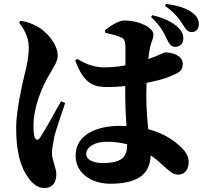

<svg xmlns="http://www.w3.org/2000/svg" viewBox="-20 -882 1040 975"><path d="M828 -682C840 -658 849 -645 869 -644C890 -644 911 -657 911 -687C911 -705 905 -721 887 -740C860 -769 807 -793 753 -805L747 -795C796 -751 813 -714 828 -682ZM911 -753C924 -731 936 -719 953 -719C978 -719 990 -738 990 -761C990 -776 982 -799 960 -815C928 -840 885 -854 823 -862L818 -852C872 -815 897 -776 911 -753ZM77 -767C98 -742 126 -694 126 -643C126 -592 117 -549 104 -500C89 -440 62 -311 62 -234C62 -112 84 -31 126 24C148 54 176 73 204 73C244 73 266 48 266 3C266 -31 244 -66 244 -105C244 -120 247 -141 255 -185C264 -221 292 -304 311 -359L290 -368C262 -318 209 -221 184 -184C174 -168 163 -169 156 -185C152 -196 150 -220 150 -240C150 -338 191 -438 234 -509C256 -549 273 -569 273 -600C273 -661 213 -722 177 -743C149 -760 123 -770 84 -777ZM626 -149C626 -85 599 -54 502 -54C461 -54 418 -67 418 -100C418 -139 467 -162 520 -162C555 -162 590 -159 626 -149ZM515 -715C538 -710 565 -705 588 -695C607 -687 617 -686 617 -633V-550C584 -544 548 -540 506 -540C472 -540 427 -549 372 -583L362 -575C409 -446 465 -440 531 -440C559 -440 587 -442 616 -445V-402C616 -349 619 -291 622 -242L590 -243C471 -243 364 -198 364 -92C364 1 448 51 539 51C675 51 742 6 745 -93C763 -81 781 -67 799 -50C840 -13 857 5 884 5C916 5 938 -18 938 -59C938 -84 927 -107 904 -130C870 -164 817 -204 733 -226C728 -272 723 -327 723 -400L724 -461C775 -471 817 -483 836 -491C889 -513 908 -520 908 -559C908 -596 862 -616 818 -616C814 -616 790 -602 733 -582C736 -607 739 -627 742 -640C748 -672 759 -682 759 -708C759 -739 691 -778 611 -778C582 -778 540 -750 512 -728Z"/></svg>

Font: Noto Serif SC Black
Style: Regular
Weight: 900
Designer: Ryoko NISHIZUKA 西塚涼子 (kana & ideographs); Frank Grießhammer (Latin, Greek & Cyrillic); Wenlong ZHANG 张文龙 (bopomofo); San
Foundry: Adobe
Version: Version 2.001;hotconv 1.1.0;makeotfexe 2.6.0